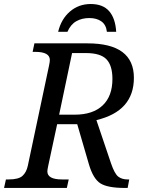

<svg xmlns="http://www.w3.org/2000/svg" viewBox="-40 -928 724 948"><path d="M242.2 -314.9 198.2 -109.9Q193.8 -89.4 193.8 -82Q193.8 -42 266.1 -42H299.3L290 0H-20L-10.7 -42H2Q51.8 -42 71 -59.6Q90.3 -77.1 97.2 -108.9L202.1 -604Q206.1 -622.6 206.1 -631.8Q206.1 -671.9 134.3 -671.9H121.1L129.9 -713.9H392.1Q621.1 -713.9 621.1 -543.9Q621.1 -378.9 436 -335L508.3 -121.1Q525.9 -69.8 543.9 -55.9Q562 -42 590.3 -42H598.1L590.3 0H577.1Q491.2 0 455.6 -22.7Q419.9 -45.4 398.9 -117.2L341.3 -314.9ZM252 -361.8H329.1Q418.5 -361.8 466.8 -407.5Q515.1 -453.1 515.1 -538.1Q515.1 -604.5 485.6 -635.3Q456.1 -666 384.3 -666H315.9ZM533.7 -771H487.8Q483.9 -805.7 460.7 -822.3Q437.5 -838.9 400.9 -838.9Q364.3 -838.9 336.4 -823Q308.6 -807.1 293 -771H247.1Q262.2 -834 305.4 -871.1Q348.6 -908.2 407.7 -908.2Q468.3 -908.2 499 -872.8Q529.8 -837.4 533.7 -771Z"/></svg>

Font: Droid Serif
Style: Italic
Weight: 400
Italic angle: -12°
Designer: Monotype Design team
Foundry: Monotype Imaging Inc.
Version: Version 1.03